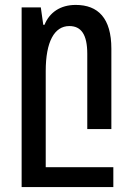

<svg xmlns="http://www.w3.org/2000/svg" viewBox="-20 -525 538 781"><path d="M68 236H441V155H166V-236C166 -355 201 -419 262 -419C310 -419 335 -385 335 -306V0H433V-327C433 -451 379 -505 288 -505C225 -505 181 -474 161 -424H156L146 -495H68Z"/></svg>

Font: Noto Sans Armenian Condensed Medium
Style: Regular
Weight: 500
Width: 3
Designer: Monotype Design Team
Foundry: Monotype Imaging Inc.
Version: Version 2.008